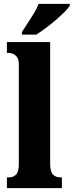

<svg xmlns="http://www.w3.org/2000/svg" viewBox="-20 -979 383 999"><path d="M16 0V-56H26Q49 -56 63.5 -70.5Q78 -85 78 -127V-645Q78 -671 67.5 -683.5Q57 -696 45 -700Q33 -704 26 -704H16V-760H241V-127Q241 -85 256 -70.5Q271 -56 294 -56H302V0ZM94 -812Q107 -833 124 -858.5Q141 -884 157 -910.5Q173 -937 181 -959H343V-949Q335 -936 315.5 -916.5Q296 -897 270.5 -875Q245 -853 218 -833Q191 -813 169 -799H94Z"/></svg>

Font: Noto Serif ExtraCondensed Black
Style: Regular
Weight: 900
Width: 2
Designer: Monotype Design Team
Foundry: Monotype Imaging Inc.
Version: Version 2.015; ttfautohint (v1.8.4.7-5d5b)